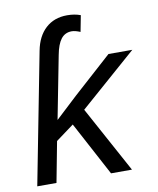

<svg xmlns="http://www.w3.org/2000/svg" viewBox="-83 -796 707 860"><g transform="rotate(-10 271.0 -365.5)"><path d="M139.2 -184.6 104 0H16.6L132.3 -596.2Q144.5 -660.6 183.1 -696Q221.7 -731.4 280.8 -731.4Q314.9 -731.4 341.8 -721.2L327.6 -647.5Q304.2 -657.2 289.1 -657.2Q258.3 -657.2 240.2 -633.8Q222.2 -610.4 213.4 -563L157.7 -276.9L257.3 -369.6L433.6 -528.3H542L283.2 -301.3L447.3 0H352.1L221.2 -245.1Z"/></g></svg>

Font: Arimo
Style: Italic
Weight: 400
Italic angle: -12°
Designer: Steve Matteson
Foundry: Monotype Imaging Inc.
Version: Version 1.33